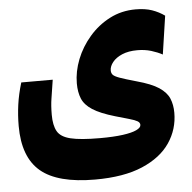

<svg xmlns="http://www.w3.org/2000/svg" viewBox="-46 -453 678 677"><g transform="rotate(-5 293.0 -114.5)"><path d="M264.2 178.7Q131.8 178.7 71.8 128.2Q11.7 77.6 11.7 -32.7Q11.7 -70.3 16.8 -107.7Q22 -145 34.2 -185.1H145.5Q139.2 -143.6 135.3 -119.4Q131.3 -95.2 131.3 -62Q131.3 -24.9 143.1 -3.7Q154.8 17.6 189.7 26.1Q224.6 34.7 293.5 34.7Q341.8 34.7 374.3 30.3Q406.7 25.9 423.1 18.1Q439.5 10.3 439.5 0.5Q439.5 -7.8 430.7 -12.9Q421.9 -18.1 402.8 -23.4Q383.8 -28.8 353.5 -37.6Q301.8 -52.7 274.9 -70.1Q248 -87.4 238.5 -110.4Q229 -133.3 229 -164.6Q229 -206.5 245.8 -249.3Q262.7 -292 293.5 -327.6Q324.2 -363.3 366 -385Q407.7 -406.7 458 -406.7Q491.7 -406.7 516.1 -398.2Q540.5 -389.6 560.1 -375.5L540 -239.7Q522.9 -249 500.5 -255.9Q478 -262.7 451.7 -262.7Q419.9 -262.7 397.7 -253.2Q375.5 -243.7 363.8 -229Q352.1 -214.4 352.1 -199.7Q352.1 -190.4 357.4 -184.3Q362.8 -178.2 381.1 -171.6Q399.4 -165 439 -153.8Q491.2 -139.6 517.6 -122.1Q543.9 -104.5 553.2 -82.3Q562.5 -60.1 562.5 -31.7Q562.5 26.4 530.3 74.2Q498 122.1 431.9 150.4Q365.7 178.7 264.2 178.7Z"/></g></svg>

Font: Cascadia Code
Style: Regular
Weight: 400
Monospace: yes
Designer: Aaron Bell
Foundry: Saja Typeworks
Version: Version 2106.017